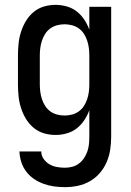

<svg xmlns="http://www.w3.org/2000/svg" viewBox="-20 -548 540 791"><path d="M248 223Q225 223 203 220Q181 217 160 209.5Q139 202 120.5 189.5Q102 177 88.5 159.5Q75 142 68 120.5Q61 99 60 76H150Q150 93 160 107Q170 121 184 129Q198 137 214.5 140Q231 143 248 143Q263 143 278 139Q293 135 305.5 125.5Q318 116 326.5 103Q335 90 340 75.5Q345 61 346.5 45.5Q348 30 348 15V-94Q340 -72 327 -52.5Q314 -33 296 -19Q278 -5 255 1.5Q232 8 209 8Q184 8 160.5 1Q137 -6 118 -22Q99 -38 86.5 -59Q74 -80 66.5 -103.5Q59 -127 56.5 -151.5Q54 -176 54 -200V-320Q54 -344 56.5 -368.5Q59 -393 66.5 -416.5Q74 -440 86.5 -461Q99 -482 118 -498Q137 -514 160.5 -521Q184 -528 209 -528Q232 -528 255 -521.5Q278 -515 296 -501Q314 -487 327 -467.5Q340 -448 348 -426V-520H438V15Q438 42 434 68.5Q430 95 419.5 119.5Q409 144 391.5 164.5Q374 185 350.5 198.5Q327 212 300.5 217.5Q274 223 248 223ZM246 -72Q261 -72 276.5 -76Q292 -80 304.5 -89Q317 -98 325.5 -111Q334 -124 339 -139Q344 -154 346 -169.5Q348 -185 348 -200V-320Q348 -335 346 -350.5Q344 -366 339 -381Q334 -396 325.5 -409Q317 -422 304.5 -431Q292 -440 276.5 -444Q261 -448 246 -448Q231 -448 215.5 -444Q200 -440 187.5 -431Q175 -422 166.5 -409Q158 -396 153 -381Q148 -366 146 -350.5Q144 -335 144 -320V-200Q144 -185 146 -169.5Q148 -154 153 -139Q158 -124 166.5 -111Q175 -98 187.5 -89Q200 -80 215.5 -76Q231 -72 246 -72Z"/></svg>

Font: Iosevka Term Curly Medium
Style: Regular
Weight: 500
Designer: Belleve Invis
Foundry: Belleve Invis
Version: Version 32.3.0